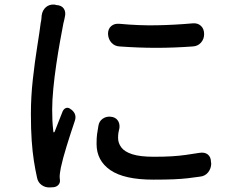

<svg xmlns="http://www.w3.org/2000/svg" viewBox="-20 -784 1040 839"><path d="M452 -636Q452 -658 466 -670Q480 -682 502 -680Q587 -672 665 -673.5Q743 -675 822 -682Q844 -684 858 -671Q872 -658 872 -635Q872 -613 858 -597.5Q844 -582 822 -581Q740 -575 663 -575Q586 -575 503 -581Q481 -582 467 -597.5Q453 -613 452 -636ZM464 -274Q484 -272 494 -258.5Q504 -245 502 -225Q499 -214 497.5 -204Q496 -194 496 -181Q496 -159 510 -140Q524 -121 558 -110Q592 -99 652 -99Q697 -99 730 -101Q763 -103 791.5 -107Q820 -111 851 -116Q874 -120 888 -109Q902 -98 902 -75L903 -70Q903 -48 889.5 -31Q876 -14 853 -12Q826 -8 799.5 -5Q773 -2 738.5 -0.5Q704 1 650 1Q523 1 462.5 -40.5Q402 -82 402 -155Q402 -182 404 -196.5Q406 -211 410 -234Q413 -254 428.5 -265Q444 -276 464 -274ZM226 -762Q249 -761 259 -746Q269 -731 263 -708Q262 -703 260.5 -696Q259 -689 257 -682Q251 -651 242.5 -604Q234 -557 226 -503Q218 -449 213 -397Q208 -345 208 -305Q208 -279 209 -257.5Q210 -236 213 -210Q213 -206 215 -205.5Q217 -205 219 -209Q227 -230 237 -255Q247 -280 254 -298Q260 -310 270 -312.5Q280 -315 290 -306L292 -305Q317 -285 307 -256Q289 -203 271.5 -146.5Q254 -90 246 -52Q244 -42 242 -28Q240 -14 241 -6L242 3Q243 15 235.5 23.5Q228 32 215 34L198 35Q178 36 162 24.5Q146 13 142 -7Q134 -43 128 -81.5Q122 -120 118.5 -169.5Q115 -219 115 -286Q115 -361 123.5 -437.5Q132 -514 142.5 -579.5Q153 -645 158 -685Q160 -692 161 -703Q162 -714 162 -716Q165 -739 180.5 -752.5Q196 -766 219 -764Z"/></svg>

Font: Chiron GoRound TC M
Style: Regular
Weight: 500
Designer: Ryoko NISHIZUKA 西塚涼子 (kana, bopomofo & ideographs); Paul D. Hunt (Latin, Greek & Cyrillic); Sandoll Communications 산돌커뮤니
Foundry: Adobe
Version: Version 1.000;hotconv 1.1.1;makeotfexe 2.6.0